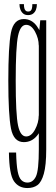

<svg xmlns="http://www.w3.org/2000/svg" viewBox="-20 -698 277 947"><path d="M115 229.5Q145 229.5 164.8 215Q184.5 200.5 196.2 159Q208 117.5 208 38.5V-598H178.5L171.5 -520.5V38.5Q171.5 143 157 172.8Q142.5 202.5 115 202.5Q97.5 202.5 85.2 190.2Q73 178 67 146.5Q61 115 59.5 54.5H24Q25.5 162.5 49 196Q72.5 229.5 115 229.5ZM97.5 3Q136 3 162 -27.8Q188 -58.5 188 -101.5L171 -128Q171 -93 152.8 -59Q134.5 -25 109 -25Q80.5 -25 69 -79.2Q57.5 -133.5 57.5 -300Q57.5 -467 69 -521.2Q80.5 -575.5 109 -575.5Q134.5 -575.5 152.8 -541.8Q171 -508 171 -474L186.5 -498Q186.5 -536 161.2 -570Q136 -604 97.5 -604Q47 -604 34 -536.8Q21 -469.5 21 -300Q21 -131 34.2 -64Q47.5 3 97.5 3ZM118.5 -623.5Q134 -623.5 143.5 -631Q153 -638.5 157.5 -650.5Q162 -662.5 162 -677.5H139.5Q139.5 -665 137.5 -656.8Q135.5 -648.5 131 -644.8Q126.5 -641 118.5 -641Q111.5 -641 107 -645Q102.5 -649 100.2 -656.8Q98 -664.5 98 -677.5H76Q76 -662.5 80.8 -650.5Q85.5 -638.5 94.5 -631Q103.5 -623.5 118.5 -623.5Z"/></svg>

Font: Anybody ExtraCondensed ExtraLight
Style: Regular
Weight: 250
Width: 2
Version: Version 1.113;gftools[0.9.25]